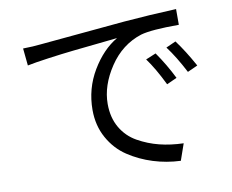

<svg xmlns="http://www.w3.org/2000/svg" viewBox="-81 -824 1162 962"><g transform="rotate(-10 500.0 -343.5)"><path d="M732.4 -518.6Q778.3 -453.1 814.5 -379.9L762.7 -356.4Q719.7 -444.3 680.7 -497.1ZM840.8 -560.5Q883.8 -502.9 927.7 -422.9L876 -399.4Q833 -482.4 791 -538.1ZM83 -658.2Q137.7 -659.2 170.9 -663.1Q171.9 -663.1 334.5 -678.2Q497.1 -693.4 605.5 -703.1Q736.3 -713.9 872.1 -719.7V-639.6Q731.4 -639.6 677.7 -624Q577.1 -591.8 514.6 -498Q452.1 -404.3 452.1 -310.5Q452.1 -241.2 481.9 -189.9Q511.7 -138.7 563 -109.9Q614.3 -81.1 670.9 -66.9Q727.5 -52.7 793 -50.8L763.7 33.2Q692.4 30.3 625 9.3Q557.6 -11.7 500 -49.8Q442.4 -87.9 407.2 -151.4Q372.1 -214.8 372.1 -293.9Q372.1 -402.3 426.3 -493.2Q480.5 -584 555.7 -627.9Q541 -626 463.9 -618.2Q386.7 -610.4 328.6 -604Q270.5 -597.7 199.7 -587.9Q128.9 -578.1 91.8 -570.3Z"/></g></svg>

Font: Nasu
Style: Regular
Weight: 400
Designer: Ryoko NISHIZUKA (kana &amp; ideographs); Paul D. Hunt (Latin, Greek &amp; Cyrillic); Wenlong ZHANG (bopomofo); Sandoll C
Version: Version 2014.1215